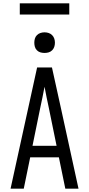

<svg xmlns="http://www.w3.org/2000/svg" viewBox="-20 -1144 540 1164"><path d="M44 0 205 -735H295L349 -490L456 0H376L337 -190H163L124 0ZM323 -260 276 -490Q269 -522 262.5 -554Q256 -586 250 -618Q244 -586 237.5 -554Q231 -522 224 -490L177 -260ZM250 -823Q237 -823 225 -826.5Q213 -830 204 -839Q195 -848 191.5 -860Q188 -872 188 -885Q188 -898 191.5 -910Q195 -922 204 -931Q213 -940 225 -944Q237 -948 250 -948Q263 -948 275 -944Q287 -940 296 -931Q305 -922 309 -910Q313 -898 313 -885Q313 -872 309 -860Q305 -848 296 -839Q287 -830 275 -826.5Q263 -823 250 -823ZM100 -1056V-1124H400V-1056Z"/></svg>

Font: Iosevka www.saffi
Style: Regular
Weight: 400
Monospace: yes
Designer: Belleve Invis
Foundry: Belleve Invis
Version: Version 22.0.2; ttfautohint (v1.8.3)